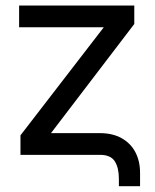

<svg xmlns="http://www.w3.org/2000/svg" viewBox="-20 -550 551 682"><path d="M335 0H52.7V-69.3L348.6 -453.1H47.9V-530.3H457V-464.8L161.1 -77.1H335Q379.9 -77.1 412.1 -59.1Q444.3 -41 460.9 -9.3Q477.5 22.5 477.5 63.5V111.3H402.3V85Q402.3 45.9 387.7 22.9Q373 0 335 0Z"/></svg>

Font: Pretendard JP Variable
Style: Regular
Weight: 400
Designer: Base glyphs from Inter by Rasmus Andersson; Hangul glyphs from Noto Sans CJK(Source Han Sans) by Jang Soo-young and Kang
Foundry: Kil Hyung-jin
Version: Version 1.307;Glyphs 3.2 (3192)